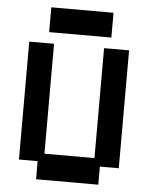

<svg xmlns="http://www.w3.org/2000/svg" viewBox="-56 -853 709 910"><g transform="rotate(5 298.5 -398.0)"><path d="M150 11V-75H61V-636H179V-113H417V-636H536V-75H446V11ZM151 -689V-807H447V-689Z"/></g></svg>

Font: Pixelify Sans SemiBold
Style: Regular
Weight: 600
Designer: Stefie Justprince
Foundry: Typecalism Foundryline
Version: Version 1.000